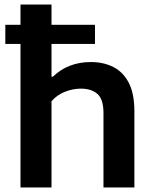

<svg xmlns="http://www.w3.org/2000/svg" viewBox="-20 -828 679 848"><path d="M70.5 0V-634H3.5V-718.5H70.5V-808H207.5V-718.5H399.5V-634H207.5V-489.5H214Q280.5 -554 382 -554Q437 -554 480.2 -532.2Q523.5 -510.5 548.5 -462.8Q573.5 -415 573.5 -337V0H437V-329Q437 -390 410.2 -413.2Q383.5 -436.5 337.5 -436.5Q302.5 -436.5 267.5 -423Q232.5 -409.5 207.5 -381V0Z"/></svg>

Font: Encode Sans SemiExpanded SemiExpanded SemiBold
Style: Regular
Weight: 600
Width: 6
Designer: Multiple Designers
Foundry: Impallari Type
Version: Version 3.000; ttfautohint (v1.8.3) -l 8 -r 50 -G 200 -x 14 